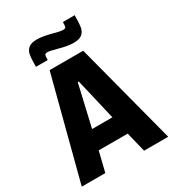

<svg xmlns="http://www.w3.org/2000/svg" viewBox="-211 -1011 1021 1129"><g transform="rotate(-30 300.0 -447.0)"><path d="M7 0 186 -688H414L594 0H430L397 -135H200L167 0ZM229 -263H367L301 -544H294ZM212 -882Q248 -882 312 -865Q319 -863 339.5 -858Q360 -853 374 -853Q389 -853 392 -860.5Q395 -868 395 -894H475Q475 -842 470.5 -814.5Q466 -787 447.5 -771.5Q429 -756 390 -756Q359 -756 327.5 -763.5Q296 -771 289 -773Q243 -786 227 -786Q212 -786 209 -778Q206 -770 206 -745H126Q126 -798 130.5 -824.5Q135 -851 153.5 -866.5Q172 -882 212 -882Z"/></g></svg>

Font: Saira Semi Condensed
Style: Bold
Weight: 700
Width: 4
Designer: Hector Gatti with collaboration of the Omnibus-Type team
Foundry: Omnibus-Type
Version: Version 1.001; ttfautohint (v1.8)